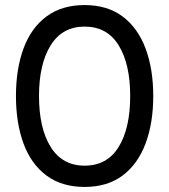

<svg xmlns="http://www.w3.org/2000/svg" viewBox="-20 -728 668 758"><path d="M314 10Q224 10 163.5 -35Q103 -80 73 -161Q43 -242 43 -349Q43 -456 73 -537Q103 -618 163.5 -663Q224 -708 314 -708Q404 -708 464 -663Q524 -618 554.5 -537Q585 -456 585 -349Q585 -242 554.5 -161Q524 -80 464 -35Q404 10 314 10ZM314 -74Q403 -74 448.5 -148Q494 -222 494 -349Q494 -475 448.5 -549Q403 -623 314 -623Q226 -623 180 -549Q134 -475 134 -349Q134 -222 180 -148Q226 -74 314 -74Z"/></svg>

Font: Varela Round
Style: Regular
Weight: 400
Designer: Joe Prince, Avraham Cornfeld
Foundry: Joe Prince, Avraham Cornfeld
Version: Version 3.010; ttfautohint (v1.8.4.7-5d5b)